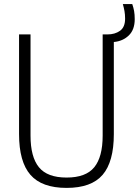

<svg xmlns="http://www.w3.org/2000/svg" viewBox="-20 -908 678 937"><path d="M305 9Q184 9 128.5 -54.8Q73 -118.5 73 -253.5V-740H129V-246Q129 -142 170 -91.8Q211 -41.5 305 -41.5Q399 -41.5 440 -91.8Q481 -142 481 -246V-740H504Q541 -740 565.8 -757.8Q590.5 -775.5 590.5 -817Q590.5 -837.5 587.5 -854Q584.5 -870.5 579.5 -888H625.5Q631.5 -870.5 634.5 -853.8Q637.5 -837 637.5 -814.5Q637.5 -763 608.5 -735Q579.5 -707 535.5 -703V-253.5Q535.5 -118.5 480.8 -54.8Q426 9 305 9Z"/></svg>

Font: Encode Sans Condensed Light
Style: Regular
Weight: 300
Width: 3
Designer: Multiple Designers
Foundry: Impallari Type
Version: Version 3.000; ttfautohint (v1.8.3) -l 8 -r 50 -G 200 -x 14 